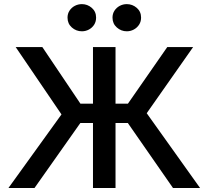

<svg xmlns="http://www.w3.org/2000/svg" viewBox="-20 -934 1036 954"><path d="M839.5 0 582 -370.5 811 -700H939.5L709 -371.5L974 0ZM22 0 285.5 -365.5 58 -700H190.5L412.5 -370L151.5 0ZM442 0V-323H325V-419H442V-700H554V-419H670.5V-323H554V0ZM387 -778.5Q358.5 -778.5 337 -797.5Q315.5 -816.5 315.5 -846.5Q315.5 -866 325.5 -881.2Q335.5 -896.5 351.8 -905Q368 -913.5 387 -913.5Q414.5 -913.5 436 -895Q457.5 -876.5 457.5 -846.5Q457.5 -826.5 447.8 -811.2Q438 -796 421.8 -787.2Q405.5 -778.5 387 -778.5ZM610 -778.5Q582 -778.5 560.5 -797.5Q539 -816.5 539 -846.5Q539 -866 548.8 -881Q558.5 -896 574.8 -904.8Q591 -913.5 610 -913.5Q638 -913.5 659.5 -895Q681 -876.5 681 -846.5Q681 -826.5 671 -811.2Q661 -796 644.8 -787.2Q628.5 -778.5 610 -778.5Z"/></svg>

Font: Geologica Roman
Style: Regular
Weight: 400
Designer: Sindre Bremnes, Frode Helland
Foundry: Monokrom Skriftforlag AS
Version: Version 1.010;gftools[0.9.28]